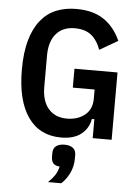

<svg xmlns="http://www.w3.org/2000/svg" viewBox="-63 -758 767 1071"><g transform="rotate(5 320.5 -222.0)"><path d="M474 -106H460Q452 -55 411 -21.5Q370 12 298 12Q177 12 112 -81Q47 -174 47 -347Q47 -443 66.5 -511.5Q86 -580 122 -624.5Q158 -669 208.5 -689.5Q259 -710 321 -710Q415 -710 475 -669.5Q535 -629 569 -553L467 -494Q450 -544 415.5 -573Q381 -602 321 -602Q255 -602 217.5 -559Q180 -516 180 -436V-262Q180 -182 217.5 -139Q255 -96 321 -96Q381 -96 421 -128Q461 -160 461 -220V-271H339V-377H580V0H474ZM321 50Q351 50 368 63Q385 76 385 102V122Q385 167 366.5 204.5Q348 242 321 266H247Q270 244 284 223Q298 202 304 174Q278 172 267.5 159Q257 146 257 122V102Q257 76 274 63Q291 50 321 50Z"/></g></svg>

Font: IBM Plex Sans Cond SmBld
Style: Regular
Weight: 600
Width: 3
Designer: Mike Abbink, Paul van der Laan, Pieter van Rosmalen
Foundry: Bold Monday
Version: Version 1.3